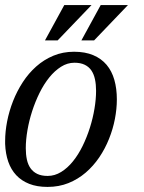

<svg xmlns="http://www.w3.org/2000/svg" viewBox="-20 -736 574 767"><path d="M0.5 -172.4Q0.5 -210 8.5 -251.2Q16.6 -292.5 32.2 -332.3Q47.9 -372.1 71 -407.7Q94.2 -443.4 124.8 -470.5Q155.3 -497.6 193.1 -513.4Q231 -529.3 275.9 -529.3Q320.3 -529.3 352.5 -515.6Q384.8 -502 405.8 -477.1Q426.8 -452.1 436.8 -417Q446.8 -381.8 446.8 -338.9Q446.8 -301.3 439 -260.7Q431.2 -220.2 415.5 -181.2Q399.9 -142.1 376.5 -107.4Q353 -72.8 322.3 -46.4Q291.5 -20 253.4 -4.6Q215.3 10.7 169.9 10.7Q127.9 10.7 96.9 -1.5Q65.9 -13.7 44.9 -36.1Q23.9 -58.6 12.9 -90.3Q2 -122.1 0.5 -161.1ZM277.3 -485.4Q249 -485.4 223.6 -469.2Q198.2 -453.1 176.8 -426.5Q155.3 -399.9 137.9 -364.7Q120.6 -329.6 108.4 -291.7Q96.2 -253.9 89.6 -215.6Q83 -177.2 83 -144Q83 -119.1 87.4 -98.6Q91.8 -78.1 102.1 -63.7Q112.3 -49.3 128.9 -41.3Q145.5 -33.2 170.4 -33.2Q198.7 -33.2 224.4 -49.1Q250 -64.9 271.5 -91.6Q293 -118.2 310.1 -153.1Q327.1 -188 339.1 -225.8Q351.1 -263.7 357.4 -301.8Q363.8 -339.8 363.8 -373.5Q363.8 -398.4 359.4 -419.2Q355 -439.9 345 -454.6Q335 -469.2 318.4 -477.3Q301.8 -485.4 277.3 -485.4ZM236.8 -715.8H345.7L210.4 -574.7H159.7ZM382.3 -715.8H491.2L356 -574.7H305.2Z"/></svg>

Font: Arian AMU Serif
Style: Italic
Weight: 400
Italic angle: -15°
Designer: Ruben Hakobyan (Tarumian)
Foundry: Ruben Hakobyan (Tarumian)
Version: Version 1.002